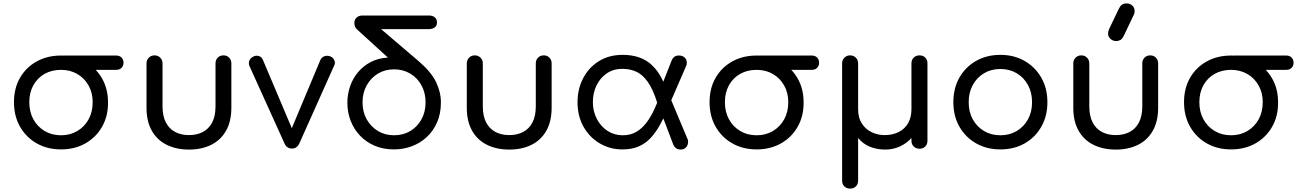

<svg xmlns="http://www.w3.org/2000/svg" viewBox="-20 -873 7658 1127"><path d="M338 4Q258 4 195.5 -31.5Q133 -67 97.5 -129.5Q62 -192 62 -273Q62 -355 97.5 -416.5Q133 -478 195.5 -512.5Q258 -547 338 -547Q418 -547 480.5 -511Q543 -475 578.5 -413.5Q614 -352 614 -273Q615 -192 579.5 -129.5Q544 -67 481.5 -31.5Q419 4 338 4ZM338 -79Q392 -79 434 -104Q476 -129 500 -172.5Q524 -216 524 -273Q524 -328 500 -371Q476 -414 434 -438.5Q392 -463 338 -463Q284 -463 242 -439.5Q200 -416 176 -373Q152 -330 152 -273Q152 -216 176 -172.5Q200 -129 242 -104Q284 -79 338 -79ZM355 -463Q336 -463 324 -475.5Q312 -488 312 -504Q312 -523 324 -535Q336 -547 355 -547H662Q682 -547 693.5 -535Q705 -523 705 -504Q705 -487 693.5 -475Q682 -463 662 -463Z M1089 5Q1016 5 959.5 -22.5Q903 -50 871.5 -105Q840 -160 840 -240V-501Q840 -521 853.5 -534.5Q867 -548 887 -548Q907 -548 920.5 -534.5Q934 -521 934 -501V-249Q934 -192 953.5 -154.5Q973 -117 1008 -98.5Q1043 -80 1089 -80Q1136 -80 1171 -98.5Q1206 -117 1225.5 -154.5Q1245 -192 1245 -249V-501Q1245 -521 1258 -534.5Q1271 -548 1292 -548Q1312 -548 1325 -534.5Q1338 -521 1338 -501V-240Q1338 -160 1306.5 -105Q1275 -50 1219 -22.5Q1163 5 1089 5Z M1694 -1Q1663 -1 1650 -31L1444 -486Q1438 -502 1443.5 -517Q1449 -532 1467 -541Q1483 -549 1499.5 -544Q1516 -539 1523 -522L1716 -66H1670L1861 -522Q1869 -538 1886 -543.5Q1903 -549 1921 -541Q1937 -534 1943 -518Q1949 -502 1941 -487L1737 -31Q1723 -1 1694 -1Z M2293 4Q2230 4 2179.5 -17.5Q2129 -39 2093 -77Q2057 -115 2038 -164.5Q2019 -214 2019 -270Q2019 -319 2034.5 -365Q2050 -411 2080.5 -448Q2111 -485 2155.5 -508.5Q2200 -532 2257 -535L2075 -701Q2067 -708 2063.5 -718.5Q2060 -729 2060 -738Q2060 -758 2073.5 -770Q2087 -782 2107 -782H2499Q2519 -782 2532 -771.5Q2545 -761 2545 -741Q2545 -721 2531 -711.5Q2517 -702 2497 -702H2217L2435 -516Q2510 -452 2539 -392.5Q2568 -333 2568 -272Q2568 -207 2546 -156Q2524 -105 2485.5 -69Q2447 -33 2397 -14.5Q2347 4 2293 4ZM2293 -79Q2347 -79 2388.5 -104Q2430 -129 2454 -172.5Q2478 -216 2478 -272Q2478 -328 2454 -372Q2430 -416 2388 -441Q2346 -466 2293 -466Q2240 -466 2198.5 -441Q2157 -416 2132.5 -372Q2108 -328 2108 -272Q2108 -216 2132.5 -172.5Q2157 -129 2198.5 -104Q2240 -79 2293 -79Z M2969 5Q2896 5 2839.5 -22.5Q2783 -50 2751.5 -105Q2720 -160 2720 -240V-501Q2720 -521 2733.5 -534.5Q2747 -548 2767 -548Q2787 -548 2800.5 -534.5Q2814 -521 2814 -501V-249Q2814 -192 2833.5 -154.5Q2853 -117 2888 -98.5Q2923 -80 2969 -80Q3016 -80 3051 -98.5Q3086 -117 3105.5 -154.5Q3125 -192 3125 -249V-501Q3125 -521 3138 -534.5Q3151 -548 3172 -548Q3192 -548 3205 -534.5Q3218 -521 3218 -501V-240Q3218 -160 3186.5 -105Q3155 -50 3099 -22.5Q3043 5 2969 5Z M3633 4Q3561 4 3501 -31Q3441 -66 3405.5 -128.5Q3370 -191 3370 -273Q3370 -350 3402.5 -413Q3435 -476 3494.5 -513.5Q3554 -551 3635 -551Q3744 -551 3808 -489.5Q3872 -428 3901 -312L3839 -266Q3813 -350 3781.5 -393.5Q3750 -437 3713 -453Q3676 -469 3633 -469Q3581 -469 3542 -442.5Q3503 -416 3481.5 -371.5Q3460 -327 3460 -274Q3460 -219 3483.5 -174.5Q3507 -130 3546.5 -104.5Q3586 -79 3635 -79Q3681 -79 3715 -99Q3749 -119 3775 -153.5Q3801 -188 3821 -232Q3841 -276 3859 -323L3897 -227Q3875 -178 3851.5 -136Q3828 -94 3798.5 -62.5Q3769 -31 3729 -13.5Q3689 4 3633 4ZM3977 5Q3943 5 3931 -27L3836 -277L3902 -328L4016 -56Q4018 -53 4018.5 -48.5Q4019 -44 4019 -42Q4019 -22 4008 -9Q3997 4 3977 5ZM3890 -215 3835 -296 3922 -517Q3928 -532 3939 -540Q3950 -548 3967 -547Q3987 -547 4000 -534Q4013 -521 4011 -500Q4011 -498 4010.5 -494Q4010 -490 4008 -487Z M4421 4Q4341 4 4278.5 -31.5Q4216 -67 4180.5 -129.5Q4145 -192 4145 -273Q4145 -355 4180.5 -416.5Q4216 -478 4278.5 -512.5Q4341 -547 4421 -547Q4501 -547 4563.5 -511Q4626 -475 4661.5 -413.5Q4697 -352 4697 -273Q4698 -192 4662.5 -129.5Q4627 -67 4564.5 -31.5Q4502 4 4421 4ZM4421 -79Q4475 -79 4517 -104Q4559 -129 4583 -172.5Q4607 -216 4607 -273Q4607 -328 4583 -371Q4559 -414 4517 -438.5Q4475 -463 4421 -463Q4367 -463 4325 -439.5Q4283 -416 4259 -373Q4235 -330 4235 -273Q4235 -216 4259 -172.5Q4283 -129 4325 -104Q4367 -79 4421 -79ZM4438 -463Q4419 -463 4407 -475.5Q4395 -488 4395 -504Q4395 -523 4407 -535Q4419 -547 4438 -547H4745Q4765 -547 4776.5 -535Q4788 -523 4788 -504Q4788 -487 4776.5 -475Q4765 -463 4745 -463Z M4970 234Q4949 234 4936 221Q4923 208 4923 187V-501Q4923 -521 4936.5 -534.5Q4950 -548 4970 -548Q4990 -548 5003.5 -534.5Q5017 -521 5017 -501V-232Q5017 -181 5039 -147.5Q5061 -114 5096.5 -97Q5132 -80 5172 -80Q5220 -80 5256 -98.5Q5292 -117 5311 -151Q5330 -185 5330 -232V-501Q5330 -522 5343.5 -535Q5357 -548 5377 -548Q5398 -548 5411 -535Q5424 -522 5424 -501V-47Q5424 -26 5411 -13Q5398 0 5377 0Q5357 0 5343.5 -13Q5330 -26 5330 -47V-63Q5301 -31 5261.5 -13Q5222 5 5176 5Q5129 5 5088 -11Q5047 -27 5017 -63V187Q5017 208 5004 221Q4991 234 4970 234Z M5852 4Q5772 4 5709.5 -31.5Q5647 -67 5611.5 -129.5Q5576 -192 5576 -273Q5576 -355 5611.5 -417.5Q5647 -480 5709.5 -515.5Q5772 -551 5852 -551Q5932 -551 5994 -515.5Q6056 -480 6092 -417.5Q6128 -355 6128 -273Q6128 -192 6092.5 -129.5Q6057 -67 5995 -31.5Q5933 4 5852 4ZM5852 -79Q5906 -79 5948 -104Q5990 -129 6014 -172.5Q6038 -216 6038 -273Q6038 -330 6014 -374Q5990 -418 5948 -443Q5906 -468 5852 -468Q5798 -468 5756 -443Q5714 -418 5690 -374Q5666 -330 5666 -273Q5666 -216 5690 -172.5Q5714 -129 5756 -104Q5798 -79 5852 -79Z M6529 5Q6456 5 6399.5 -22.5Q6343 -50 6311.5 -105Q6280 -160 6280 -240V-501Q6280 -521 6293.5 -534.5Q6307 -548 6327 -548Q6347 -548 6360.5 -534.5Q6374 -521 6374 -501V-249Q6374 -192 6393.5 -154.5Q6413 -117 6448 -98.5Q6483 -80 6529 -80Q6576 -80 6611 -98.5Q6646 -117 6665.5 -154.5Q6685 -192 6685 -249V-501Q6685 -521 6698 -534.5Q6711 -548 6732 -548Q6752 -548 6765 -534.5Q6778 -521 6778 -501V-240Q6778 -160 6746.5 -105Q6715 -50 6659 -22.5Q6603 5 6529 5ZM6532 -632Q6513 -632 6498.5 -644.5Q6484 -657 6484 -676Q6484 -682 6485.5 -688Q6487 -694 6490 -702L6546 -819Q6555 -838 6565.5 -845.5Q6576 -853 6593 -853Q6612 -853 6626 -840.5Q6640 -828 6640 -809Q6640 -804 6639 -798Q6638 -792 6635 -786L6577 -664Q6567 -644 6556 -638Q6545 -632 6532 -632Z M7206 4Q7126 4 7063.5 -31.5Q7001 -67 6965.5 -129.5Q6930 -192 6930 -273Q6930 -355 6965.5 -416.5Q7001 -478 7063.5 -512.5Q7126 -547 7206 -547Q7286 -547 7348.5 -511Q7411 -475 7446.5 -413.5Q7482 -352 7482 -273Q7483 -192 7447.5 -129.5Q7412 -67 7349.5 -31.5Q7287 4 7206 4ZM7206 -79Q7260 -79 7302 -104Q7344 -129 7368 -172.5Q7392 -216 7392 -273Q7392 -328 7368 -371Q7344 -414 7302 -438.5Q7260 -463 7206 -463Q7152 -463 7110 -439.5Q7068 -416 7044 -373Q7020 -330 7020 -273Q7020 -216 7044 -172.5Q7068 -129 7110 -104Q7152 -79 7206 -79ZM7223 -463Q7204 -463 7192 -475.5Q7180 -488 7180 -504Q7180 -523 7192 -535Q7204 -547 7223 -547H7530Q7550 -547 7561.5 -535Q7573 -523 7573 -504Q7573 -487 7561.5 -475Q7550 -463 7530 -463Z"/></svg>

Font: Comfortaa SemiBold
Style: Regular
Weight: 600
Designer: Johan Aakerlund
Foundry: Johan Aakerlund
Version: Version 3.104; ttfautohint (v1.8.1.43-b0c9)